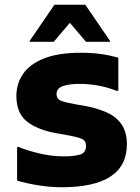

<svg xmlns="http://www.w3.org/2000/svg" viewBox="-20 -780 588 808"><path d="M52 -161H60Q96 -146 147 -134Q198 -122 249 -122Q288 -122 315 -129Q342 -136 342 -166Q342 -188 323.5 -196Q305 -204 259 -212L214 -220Q137 -234 93 -269Q49 -304 49 -376Q49 -428 77 -469Q105 -510 165 -534Q225 -558 320 -558Q365 -558 402.5 -553Q440 -548 478 -537V-398H470Q429 -414 390 -420.5Q351 -427 316 -427Q270 -427 244 -417.5Q218 -408 218 -384Q218 -363 238 -355.5Q258 -348 298 -341L344 -333Q391 -324 430 -306.5Q469 -289 491.5 -256.5Q514 -224 514 -173Q514 8 239 8Q192 8 142 0Q92 -8 52 -20ZM105 -604V-608L209 -760H339L443 -608V-604H342L274 -684L206 -604Z"/></svg>

Font: Kufam
Style: Bold
Weight: 700
Designer: Wael Morcos, Artur Schmal
Foundry: Original Type
Version: Version 1.300; ttfautohint (v1.8.3)